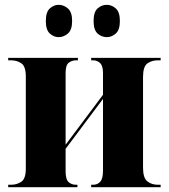

<svg xmlns="http://www.w3.org/2000/svg" viewBox="-20 -776 699 796"><path d="M423 -622Q401 -622 384.5 -637Q368 -652 368 -689Q368 -726 384.5 -741Q401 -756 423 -756Q443 -756 460 -741Q477 -726 477 -689Q477 -652 460 -637Q443 -622 423 -622ZM223 -622Q203 -622 186.5 -637Q170 -652 170 -689Q170 -726 186.5 -741Q203 -756 223 -756Q244 -756 261.5 -741Q279 -726 279 -689Q279 -652 261.5 -637Q244 -622 223 -622ZM14 0V-10H25Q50 -10 68.5 -22.5Q87 -35 87 -77V-459Q87 -501 68.5 -513.5Q50 -526 25 -526H14V-536H303V-526H297Q278 -526 265 -516Q252 -506 252 -473V-176L407 -383V-474Q407 -503 395 -514.5Q383 -526 365 -526H358V-536H646V-526H635Q609 -526 591 -513Q573 -500 573 -457V-81Q573 -38 591 -24Q609 -10 635 -10H646V0H358V-10H366Q384 -10 395.5 -22.5Q407 -35 407 -69V-366L252 -159V-66Q252 -32 264.5 -21Q277 -10 295 -10H301V0Z"/></svg>

Font: Noto Serif Display SemiCondensed ExtraBold
Style: Regular
Weight: 800
Width: 4
Designer: Monotype Design Team
Foundry: Monotype Imaging Inc.
Version: Version 2.009